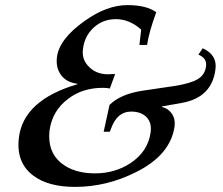

<svg xmlns="http://www.w3.org/2000/svg" viewBox="-20 -715 873 752"><path d="M824 -445Q811 -333 692 -312L614 -298V-296Q638 -291 652.5 -270.5Q667 -250 664 -222Q649 -108 511 -40Q397 17 274 17Q170 17 112 -26Q42 -77 54 -176Q72 -323 283 -385V-387Q241 -392 219.5 -420.5Q198 -449 203 -491Q212 -563 313 -634Q399 -695 479 -695Q554 -695 592 -667Q564 -591 556 -539H526L533 -599Q487 -640 434 -640Q383 -640 347 -607Q311 -574 305 -523Q299 -480 331 -451Q359 -424 404 -424Q406 -424 409 -424Q412 -424 418 -425H431L410 -368Q401 -371 383 -371Q303 -371 247 -328Q185 -282 174 -204Q165 -121 219 -77Q269 -36 352 -36Q430 -36 491 -76Q560 -122 570 -197Q575 -234 554 -256Q533 -278 493 -278Q440 -278 416 -214L410 -199H386L409 -304Q452 -347 540 -360L662 -378Q726 -388 754.5 -405Q783 -422 787 -456Q791 -487 757 -501L774 -526Q831 -500 824 -445Z"/></svg>

Font: DG Didot
Style: Bold Italic
Weight: 700
Designer: David Gatwood, Takis Katsoulidis, and George D. Matthiopoulos
Foundry: David Gatwood
Version: Version 1.0